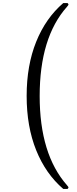

<svg xmlns="http://www.w3.org/2000/svg" viewBox="-20 -870 498 1239"><path d="M152 -251Q152 -448 213.5 -600.5Q275 -753 388 -850H416Q422 -844 422 -841Q422 -837 412 -826Q236 -628 236 -250Q236 125 412 325Q422 336 422 340Q422 343 416 349H388Q275 252 213.5 99.5Q152 -53 152 -251Z"/></svg>

Font: KaTeX_Size1
Style: Regular
Weight: 400
Version: Version 1.1; ttfautohint (v1.3)